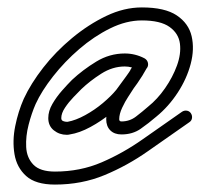

<svg xmlns="http://www.w3.org/2000/svg" viewBox="-20 -392 539 517"><path d="M353 -203Q335 -213 316 -213Q283 -213 252.5 -193.5Q222 -174 199 -152Q191 -144 178 -130.5Q165 -117 155 -102Q145 -87 145 -74Q145 -68 150 -66Q155 -64 160 -64Q161 -64 162 -64Q184 -68 209.5 -82Q235 -96 257 -114.5Q279 -133 293 -150Q307 -169 320.5 -187.5Q334 -206 345 -227Q349 -234 356 -235.5Q363 -237 368 -234Q374 -231 377 -224.5Q380 -218 376 -211Q372 -202 366 -194Q366 -194 366.5 -194Q367 -194 367 -194Q367 -194 367 -194.5Q367 -195 367 -195Q365 -191 363 -188Q361 -185 359 -182Q359 -182 359 -182Q359 -182 359 -182Q359 -182 359 -182Q359 -182 359 -182Q350 -169 341.5 -156.5Q333 -144 325 -131Q325 -131 325 -131Q325 -131 325 -131Q325 -131 325 -131Q325 -131 325 -131Q317 -119 309 -102Q301 -85 301 -71Q301 -65 307 -65Q329 -65 346 -78Q363 -91 379 -105Q404 -125 424.5 -154.5Q445 -184 456.5 -215.5Q468 -247 464.5 -274.5Q461 -302 436.5 -319.5Q412 -337 362 -337Q320 -337 276.5 -315.5Q233 -294 193.5 -260Q154 -226 123 -186.5Q92 -147 76 -112Q65 -87 57 -56Q49 -25 50.5 4Q52 33 70 51.5Q88 70 128 70Q196 70 254 45Q312 20 365 -17.5Q418 -55 470 -91Q476 -95 483 -94Q490 -93 494 -87Q498 -81 497 -74Q496 -67 490 -63Q434 -24 378.5 15Q323 54 261.5 79.5Q200 105 128 105Q76 105 50.5 82Q25 59 19 23Q13 -13 21 -52.5Q29 -92 44 -126Q63 -167 96.5 -210Q130 -253 174 -289.5Q218 -326 266 -349Q314 -372 362 -372Q424 -372 456 -350.5Q488 -329 496 -294.5Q504 -260 493.5 -220Q483 -180 458.5 -142.5Q434 -105 401 -78Q380 -60 358.5 -45Q337 -30 307 -30Q288 -30 277 -41Q266 -52 266 -71Q266 -90 275.5 -111.5Q285 -133 295 -150Q295 -150 295 -150Q295 -150 295 -150Q295 -150 295 -150Q295 -150 295 -150Q303 -163 312 -175.5Q321 -188 330 -201Q330 -201 330 -201Q330 -201 330 -201Q330 -201 330 -201Q330 -201 330 -201Q331 -204 333 -207Q335 -210 337 -213Q337 -213 337 -213Q337 -213 337 -213Q337 -213 337 -213Q337 -213 337 -213Q341 -219 345 -226Q348 -234 355 -235Q362 -236 368 -233Q374 -230 377 -223.5Q380 -217 376 -210Q364 -188 350 -168Q336 -148 320 -128Q304 -108 278.5 -87Q253 -66 223.5 -50Q194 -34 168 -30Q164 -29 160 -29Q140 -29 125 -41Q110 -53 110 -74Q110 -93 121 -112Q132 -131 147 -148Q162 -165 174 -177Q203 -204 239 -226Q275 -248 316 -248Q344 -248 369 -235Q376 -231 378 -224Q380 -217 377 -211Q373 -204 366 -202Q359 -200 353 -203Z"/></svg>

Font: FRB American Cursive Guidelines Arrows
Style: Italic
Weight: 400
Italic angle: -25°
Version: Version 2.0;Modular Font Editor K font №1